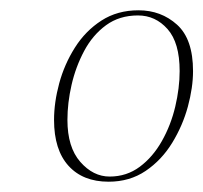

<svg xmlns="http://www.w3.org/2000/svg" viewBox="-20 -741 395 373"><path d="M191 -388Q141 -388 113 -419Q85 -450 85 -508Q85 -542 95 -579Q105 -616 125.5 -648.5Q146 -681 177 -701Q208 -721 249 -721Q293 -721 324 -693Q355 -665 355 -603Q355 -571 345 -534Q335 -497 314.5 -463.5Q294 -430 263 -409Q232 -388 191 -388ZM193 -398Q226 -398 251.5 -417Q277 -436 294.5 -467Q312 -498 320.5 -534Q329 -570 329 -603Q329 -658 305.5 -684.5Q282 -711 248 -711Q212 -711 186 -692Q160 -673 143.5 -642Q127 -611 119 -576Q111 -541 111 -508Q111 -455 136 -426.5Q161 -398 193 -398Z"/></svg>

Font: Noto Serif Display SemiCondensed Thin
Style: Italic
Weight: 100
Width: 4
Italic angle: -12°
Designer: Monotype Design Team
Foundry: Monotype Imaging Inc.
Version: Version 2.009